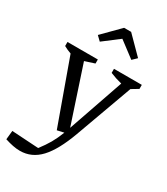

<svg xmlns="http://www.w3.org/2000/svg" viewBox="-258 -814 966 1112"><g transform="rotate(30 225.0 -258.5)"><path d="M-36 182 -30 123 149 134Q179 95 198.5 61Q218 27 236 -19L191 -9L38 -434Q12 -443 -11 -456V-483H192V-456L127 -435L251 -60Q252 -63 253 -66L379 -430Q338 -440 300 -456V-483H486V-456L441 -429L303 -49Q256 80 199.5 140.5Q143 201 65 201Q42 201 17 196Q-8 191 -36 182ZM279 -718 390 -606 361 -578 255 -658 150 -578 121 -606 232 -718Z"/></g></svg>

Font: Piazzolla
Style: Regular
Weight: 400
Designer: Juan Pablo del Peral
Foundry: Huerta Tipografica
Version: Version 1.330